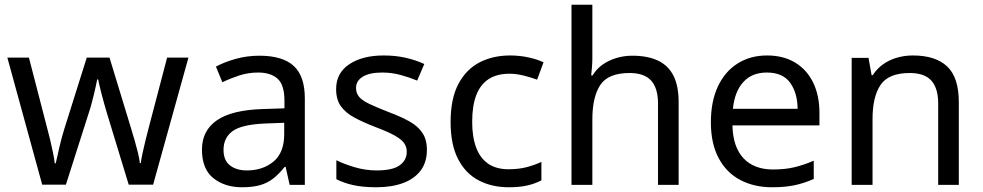

<svg xmlns="http://www.w3.org/2000/svg" viewBox="-20 -780 4146 810"><path d="M431 -303Q425 -324 419 -344.5Q413 -365 408.5 -383.5Q404 -402 400 -418Q396 -434 394 -445H390Q388 -434 384.5 -418Q381 -402 376.5 -383Q372 -364 366.5 -343.5Q361 -323 354 -302L258 -1H158L11 -537H102L176 -251Q184 -222 191 -192.5Q198 -163 203.5 -136.5Q209 -110 211 -91H215Q218 -103 222 -121Q226 -139 230.5 -159Q235 -179 240.5 -199Q246 -219 251 -235L346 -537H442L534 -235Q541 -212 548.5 -186Q556 -160 562 -135.5Q568 -111 570 -92H574Q576 -109 581.5 -134.5Q587 -160 594.5 -190.5Q602 -221 610 -251L685 -537H775L626 -1H523Z M1074 -545Q1172 -545 1219 -502Q1266 -459 1266 -365V0H1202L1185 -76H1181Q1158 -47 1133.5 -27.5Q1109 -8 1077.5 1Q1046 10 1001 10Q928 10 880 -28.5Q832 -67 832 -149Q832 -229 895 -272.5Q958 -316 1089 -320L1180 -323V-355Q1180 -422 1151 -448Q1122 -474 1069 -474Q1027 -474 989 -461.5Q951 -449 918 -433L891 -499Q926 -518 974 -531.5Q1022 -545 1074 -545ZM1100 -259Q1000 -255 961.5 -227Q923 -199 923 -148Q923 -103 950.5 -82Q978 -61 1021 -61Q1089 -61 1134 -98.5Q1179 -136 1179 -214V-262Z M1781 -148Q1781 -96 1755 -61Q1729 -26 1681 -8Q1633 10 1567 10Q1511 10 1470.5 1Q1430 -8 1399 -24V-104Q1431 -88 1476.5 -74.5Q1522 -61 1569 -61Q1636 -61 1666 -82.5Q1696 -104 1696 -140Q1696 -160 1685 -176Q1674 -192 1645.5 -208Q1617 -224 1564 -244Q1512 -264 1475 -284Q1438 -304 1418 -332Q1398 -360 1398 -404Q1398 -472 1453.5 -509Q1509 -546 1599 -546Q1648 -546 1690.5 -536.5Q1733 -527 1770 -510L1740 -440Q1706 -454 1669 -464Q1632 -474 1593 -474Q1539 -474 1510.5 -456.5Q1482 -439 1482 -409Q1482 -387 1495 -371.5Q1508 -356 1538.5 -341.5Q1569 -327 1620 -307Q1671 -288 1707 -268Q1743 -248 1762 -219.5Q1781 -191 1781 -148Z M2126 10Q2055 10 1999.5 -19Q1944 -48 1912.5 -109Q1881 -170 1881 -265Q1881 -364 1914 -426Q1947 -488 2003.5 -517Q2060 -546 2132 -546Q2173 -546 2211 -537.5Q2249 -529 2273 -517L2246 -444Q2222 -453 2190 -461Q2158 -469 2130 -469Q2076 -469 2041 -446Q2006 -423 1989 -378Q1972 -333 1972 -266Q1972 -202 1989 -157Q2006 -112 2040 -89Q2074 -66 2125 -66Q2169 -66 2202.5 -75Q2236 -84 2264 -97V-19Q2237 -5 2204.5 2.5Q2172 10 2126 10Z M2479 -537Q2479 -518 2477.5 -498Q2476 -478 2474 -462H2480Q2497 -490 2523 -508Q2549 -526 2581 -535.5Q2613 -545 2647 -545Q2712 -545 2755.5 -524.5Q2799 -504 2821 -461Q2843 -418 2843 -349V0H2756V-343Q2756 -408 2727 -440Q2698 -472 2636 -472Q2546 -472 2512.5 -421.5Q2479 -371 2479 -277V0H2391V-760H2479Z M3216 -546Q3285 -546 3334.5 -516Q3384 -486 3410.5 -431.5Q3437 -377 3437 -304V-251H3070Q3072 -160 3116.5 -112.5Q3161 -65 3241 -65Q3292 -65 3331.5 -74.5Q3371 -84 3413 -102V-25Q3372 -7 3332 1.5Q3292 10 3237 10Q3161 10 3102.5 -21Q3044 -52 3011.5 -113.5Q2979 -175 2979 -264Q2979 -352 3008.5 -415Q3038 -478 3091.5 -512Q3145 -546 3216 -546ZM3215 -474Q3152 -474 3115.5 -433.5Q3079 -393 3072 -321H3345Q3344 -389 3313 -431.5Q3282 -474 3215 -474Z M3831 -546Q3927 -546 3976 -499.5Q4025 -453 4025 -349V0H3938V-343Q3938 -408 3909 -440Q3880 -472 3818 -472Q3729 -472 3695 -422Q3661 -372 3661 -278V0H3573V-536H3644L3657 -463H3662Q3680 -491 3706.5 -509.5Q3733 -528 3765 -537Q3797 -546 3831 -546Z"/></svg>

Font: Noto Sans Cham
Style: Regular
Weight: 400
Designer: Monotype Design Team
Foundry: Monotype Imaging Inc.
Version: Version 2.002